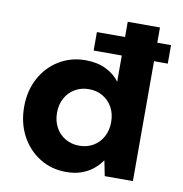

<svg xmlns="http://www.w3.org/2000/svg" viewBox="-81 -791 837 880"><g transform="rotate(10 337.5 -351.5)"><path d="M312 -558V-644H657V-558ZM283 12Q215 12 160.5 -22Q106 -56 74.5 -115Q43 -174 43 -249Q43 -324 74.5 -382.5Q106 -441 161 -474.5Q216 -508 284 -508Q338 -508 378.5 -488.5Q419 -469 443 -436V-715H593V0H462L448 -70H447Q431 -47 408 -28.5Q385 -10 354.5 1Q324 12 283 12ZM322 -117Q359 -117 387.5 -134Q416 -151 432 -181Q448 -211 448 -248Q448 -287 432 -316.5Q416 -346 387.5 -363Q359 -380 322 -380Q286 -380 257 -363Q228 -346 212 -316Q196 -286 196 -249Q196 -211 212 -181Q228 -151 257 -134Q286 -117 322 -117Z"/></g></svg>

Font: DM Sans 28pt Black
Style: Regular
Weight: 900
Version: Version 4.004;gftools[0.9.30]